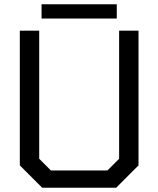

<svg xmlns="http://www.w3.org/2000/svg" viewBox="-20 -881 743 901"><path d="M175 -794V-861H528V-794ZM178 0 73 -105V-737H164V-136L219 -81H484L539 -136V-737H630V-105L525 0Z"/></svg>

Font: Tomorrow
Style: Regular
Weight: 400
Designer: Tony de Marco, Monica Rizzolli
Foundry: Just in Type
Version: Version 2.002